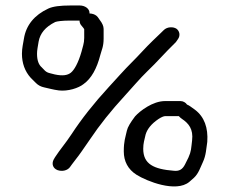

<svg xmlns="http://www.w3.org/2000/svg" viewBox="-20 -653 825 700"><path d="M240.9 -163.9C219.2 -130.8 199.2 -108.5 180.6 -79.8L175.4 -70.8C168.1 -56.2 172 -39.8 189.6 -32.8C207.6 -26.5 227.4 -31.7 236.1 -45.2L242.4 -53.9C254.7 -71.1 260.8 -76.7 276.7 -99.6L308.3 -145.2C342.8 -196.8 384.8 -249.5 434.7 -303.7C459.2 -330.3 491.8 -368.9 516.6 -392.6C556.2 -430.5 575.6 -454.9 620.9 -499.1L621.2 -499.4L628.1 -509.3C638.8 -523.3 634.6 -540.2 623.3 -548.3C611.9 -555.8 589.6 -556.3 576.4 -542.7L566.3 -532.8C559.4 -526.2 549.6 -516.7 536.7 -504.4C510.3 -479.1 485.4 -450.2 460.5 -425.7C434.5 -400.1 400.5 -361.5 376.3 -335.3C322.5 -276.8 277.4 -219.7 240.9 -163.9ZM638.2 -284.5H581.4C537 -284.5 490 -248.4 472.8 -229.1L472.4 -228.7L472.1 -228.3C455.5 -206.2 445.4 -189.7 442.5 -176.4C436.9 -150.2 431.3 -139.3 431.3 -101C431.3 -65 446.5 -35.5 478 -15.7C514.4 7.2 621.5 50.7 670.2 10.1C676.4 5 682 0 687.2 -4.9C704.1 -20.6 710.6 -42.8 719.7 -62.1C731.3 -86.6 731.9 -111.5 735.6 -135.1L735.6 -135.6L735.7 -136.1C739.3 -186.9 725 -227.3 690.6 -253.1L674.4 -264.7C669.9 -267.8 667.1 -269.7 661.8 -271.8C657.3 -278.7 648.1 -284.5 638.2 -284.5ZM643.3 -219.6C667.6 -203.4 685.5 -182.4 680.3 -140.6C676.7 -112 677.7 -102.1 666.9 -78.4L654.7 -53.9C645.2 -34.9 633.2 -28.4 614 -30.4C540.2 -36.2 502.2 -54.8 502.2 -110.5C502.2 -131.2 506.5 -142.7 510.9 -162.6C516.8 -182.4 531.6 -201.4 557.8 -219.1C570.1 -227.3 578.5 -229.5 581.4 -229.5H632.1C634.7 -226.4 638.9 -222.5 643.3 -219.6ZM274.5 -562.9 274.9 -562.3 284.2 -550.9C285.2 -549.6 286.3 -547.8 287 -546.6V-514.5C287 -494.3 281.2 -482.1 277 -464C265.3 -423.2 250.5 -397.4 238 -387.7C226.5 -378.8 209.2 -375.3 179.8 -381.6C152.3 -389.1 151.6 -385.7 132.8 -406.8L132.3 -407.4L131.7 -407.9C121.4 -417 115 -432.2 115 -457C115 -463.2 115.6 -470 116.8 -477.4L120.8 -501.4C126.2 -531.2 145.2 -554.9 181.4 -572.8C187.9 -575.3 206.9 -578 236.1 -578H270.1C269.9 -572.9 271.4 -567.7 274.5 -562.9ZM306.3 -606C306.3 -621.7 289.5 -633 270.8 -633H236.1C200 -633 173.1 -629.7 156.2 -621.8C105.7 -598.5 74.8 -561.2 67.1 -511.4C64.7 -495.6 60 -477.7 60 -457C60 -422.7 70.7 -392.8 92.2 -369.1L92.4 -368.9L111.2 -350.2C119.3 -342 129.7 -336.7 141.5 -334.3C158.8 -330.7 172.6 -326.2 194.7 -323.3C227.6 -319.4 266.5 -331.8 284.8 -346.6C313.1 -366.8 333 -402.9 345.9 -453C350.4 -470.5 357.8 -482.9 357.8 -512.5V-547.5C357.8 -558.1 352.3 -569.1 344.1 -579.7L336.4 -590.7C331 -597.6 322.8 -601.6 313.8 -603.2C311.3 -603.6 308.7 -603.9 306.2 -604C306.3 -605.2 306.3 -605 306.3 -606Z"/></svg>

Font: MewTooHand
Style: BdWide
Weight: 400
Designer: Mew Too, Robert Jablonski
Version: Version 0.77